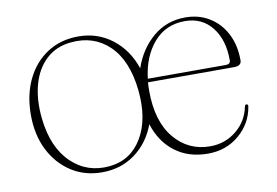

<svg xmlns="http://www.w3.org/2000/svg" viewBox="-57 -544 929 645"><g transform="rotate(-10 407.0 -222.0)"><path d="M243.5 -453.5Q309 -453.5 358.8 -415Q408.5 -376.5 430 -312Q451.5 -375 498 -414.5Q544.5 -454 608.5 -454Q654.5 -454 690.2 -432Q726 -410 746.2 -371Q766.5 -332 766.5 -280Q766.5 -261 741.5 -261H447.5Q446.5 -247 446.5 -232Q446.5 -128 494.2 -70.5Q542 -13 616.5 -13Q667.5 -13 706 -44.2Q744.5 -75.5 754 -124Q755 -130.5 760 -130.5Q766.5 -130.5 765.5 -123Q756.5 -66 712 -28Q667.5 10 605 10Q539 10 493 -24.8Q447 -59.5 427.5 -121.5Q405 -61 356.8 -25.5Q308.5 10 244 10Q185 10 139.2 -19.5Q93.5 -49 67.2 -101Q41 -153 41 -221Q41 -289 66.2 -341.5Q91.5 -394 137.2 -423.8Q183 -453.5 243.5 -453.5ZM605 -442Q539.5 -442 498.8 -395Q458 -348 449 -273H715.5Q731 -273 731 -286.5Q731 -356.5 697 -399.2Q663 -442 605 -442ZM273 -6Q345.5 -13.5 383.5 -77.8Q421.5 -142 411 -241.5Q400 -344 347 -395Q294 -446 215.5 -438Q165 -433.5 131 -402Q97 -370.5 82.8 -319Q68.5 -267.5 75.5 -202.5Q86.5 -102.5 141 -50.2Q195.5 2 273 -6Z"/></g></svg>

Font: Fraunces 72pt Thin
Style: Regular
Weight: 100
Version: Version 1.000;[b76b70a41]